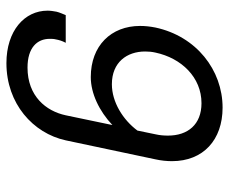

<svg xmlns="http://www.w3.org/2000/svg" viewBox="-78 -629 723 607"><g transform="rotate(-90 283.5 -325.5)"><path d="M420.8 -195.8C403.3 -113.3 342.5 -50 260.8 -50C193.3 -50 158.3 -93.3 158.3 -155.8C158.3 -168.3 159.2 -181.7 162.5 -195.8L174.2 -252.5C208.3 -298.3 264.2 -333.3 320.8 -333.3C390 -333.3 424.2 -285.8 424.2 -228.3C424.2 -217.5 423.3 -206.7 420.8 -195.8ZM500 -195.8C503.3 -212.5 505 -228.3 505 -244.2C505 -335.8 442.5 -400 343.3 -400C291.7 -400 235.8 -373.3 191.7 -331.7L222.5 -479.2C235.8 -541.7 283.3 -600 373.3 -600C436.7 -600 464.2 -569.2 464.2 -530C464.2 -523.3 464.2 -517.5 462.5 -510.8C460.8 -500.8 457.5 -490 451.7 -479.2H539.2C543.3 -489.2 547.5 -498.3 550 -508.3C551.7 -517.5 553.3 -527.5 553.3 -536.7C553.3 -609.2 490 -666.7 387.5 -666.7C259.2 -666.7 165.8 -582.5 143.3 -479.2L83.3 -195.8C79.2 -177.5 77.5 -159.2 77.5 -143.3C77.5 -44.2 145 16.7 246.7 16.7C365.8 16.7 472.5 -66.7 500 -195.8Z"/></g></svg>

Font: BoonHome
Style: Book Oblique
Weight: 400
Italic angle: -12°
Designer: Sungsit Sawaiwan
Foundry: Sungsit Sawaiwan
Version: Version 0.2